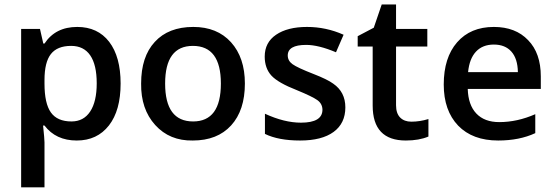

<svg xmlns="http://www.w3.org/2000/svg" viewBox="-20 -614 2460 851"><path d="M408.7 -244.6Q408.7 -326.7 379.9 -368.7Q351.1 -410.6 295.4 -410.6Q233.9 -410.6 205.6 -374.5Q177.2 -338.4 177.2 -259.3V-243.7Q177.2 -155.3 205.6 -115.5Q233.9 -75.7 296.9 -75.7Q350.6 -75.7 379.6 -119.6Q408.7 -163.6 408.7 -244.6ZM462.9 -58.1Q410.6 8.8 320.3 8.8Q227.5 8.8 177.2 -57.6H170.9Q177.2 1.5 177.2 17.1V216.3H73.7V-485.8H157.2Q161.1 -470.7 171.9 -420.9H177.2Q225.6 -494.6 322.3 -494.6Q413.1 -494.6 463.9 -428.7Q514.6 -362.3 514.6 -243.7Q514.6 -124.5 462.9 -58.1Z M1003.9 -426.8Q1065.4 -358.4 1065.4 -243.7Q1065.4 -125 1004.4 -58.1Q943.4 8.8 834.5 8.8Q731.9 10.7 668 -59.8Q604 -130.4 605.5 -243.7Q605.5 -362.8 666 -428.2Q726.6 -494.6 836.9 -494.6Q942.4 -494.6 1003.9 -426.8ZM835 -410.6Q711.9 -410.6 711.9 -243.7Q711.9 -75.7 835.9 -75.7Q959 -75.7 959 -243.7Q959 -410.6 835 -410.6Z M1457 -243.2Q1510.7 -206.1 1510.7 -138.2Q1510.7 -67.4 1458.7 -29.3Q1406.7 8.8 1310.1 8.8Q1213.9 8.8 1154.3 -20.5V-109.9Q1240.2 -70.3 1314 -70.3Q1409.2 -70.3 1409.2 -127.9Q1408.7 -154.3 1386.7 -170.2Q1364.7 -186 1296.9 -213.9Q1212.9 -246.6 1183.1 -278.8Q1153.3 -311.5 1153.3 -363.3Q1153.3 -425.8 1203.6 -460Q1254.4 -494.6 1340.8 -494.6Q1425.3 -494.6 1502.9 -460L1469.2 -382.3Q1391.6 -415 1336.9 -415Q1255.4 -415 1255.4 -368.2Q1255.4 -344.7 1276.4 -329.6Q1297.9 -314 1369.6 -286.1Q1431.2 -262.2 1457 -243.2Z M1735.4 -147.5Q1735.4 -111.3 1753.7 -93Q1772 -74.7 1803.2 -74.7Q1840.8 -74.7 1878.9 -86.4V-8.8Q1837.4 8.8 1778.8 8.8Q1631.8 8.8 1631.8 -146V-407.7H1565.4V-453.6L1636.7 -491.2L1671.9 -594.2H1735.4V-485.8H1874V-407.7H1735.4Z M2352.5 -23.9Q2282.2 8.8 2188 8.8Q2074.7 8.8 2010.7 -57.1Q1946.8 -124 1946.8 -239.3Q1946.8 -358.4 2005.9 -426.3Q2065.4 -494.6 2168.9 -494.6Q2265.1 -494.6 2320.8 -436Q2377 -378.4 2377 -275.4V-219.7H2053.2Q2055.2 -148.9 2091.3 -110.8Q2127.4 -72.8 2192.9 -72.8Q2272.5 -72.8 2352.5 -107.9ZM2275.4 -294.4Q2274.4 -354 2246.6 -385.3Q2218.8 -416.5 2168.9 -416.5Q2119.1 -416.5 2089.8 -385.3Q2060.5 -354 2054.7 -294.4Z"/></svg>

Font: Khula Semibold
Style: Regular
Weight: 600
Designer: Erin McLaughlin, Steve Matteson
Version: Version 1.000;PS 1.0;hotconv 1.0.72;makeotf.lib2.5.5900